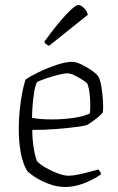

<svg xmlns="http://www.w3.org/2000/svg" viewBox="-20 -747 472 767"><path d="M242 0Q207 0 173.5 -13Q140 -26 117 -41.5Q94 -57 88 -65Q70 -96 62.5 -139.5Q55 -183 55 -229Q55 -288 63 -342Q71 -396 82 -429Q100 -442 134 -458.5Q168 -475 205 -487.5Q242 -500 269 -500Q284 -500 305.5 -489.5Q327 -479 346.5 -465.5Q366 -452 373 -441Q381 -427 385.5 -398.5Q390 -370 391.5 -341.5Q393 -313 391 -298Q384 -289 370.5 -278Q357 -267 344.5 -258.5Q332 -250 326 -247Q316 -244 282.5 -239.5Q249 -235 203.5 -231.5Q158 -228 109 -228Q109 -191 114.5 -156.5Q120 -122 128 -103Q140 -90 163.5 -76.5Q187 -63 212 -54Q237 -45 253 -45Q270 -45 294 -50Q318 -55 340 -61Q362 -67 373 -70Q375 -68 379 -63Q383 -58 384 -51Q350 -27 312 -13.5Q274 0 242 0ZM187 -270Q231 -270 273.5 -276Q316 -282 339 -294Q342 -320 339.5 -356Q337 -392 329 -413Q324 -419 309 -428.5Q294 -438 277.5 -446Q261 -454 249 -454Q236 -454 210.5 -447.5Q185 -441 160.5 -432.5Q136 -424 127 -418Q120 -402 116 -376Q112 -350 110 -323Q108 -296 108 -276Q141 -270 187 -270ZM176 -564Q161 -570 157 -580Q205 -647 242.5 -687Q280 -727 292 -727Q303 -727 315 -715.5Q327 -704 331 -688Z"/></svg>

Font: Texturina 72pt Thin
Style: Regular
Weight: 100
Designer: Guillermo Torres Carreño
Foundry: Omnibus-Type
Version: Version 1.002; ttfautohint (v1.8.3)